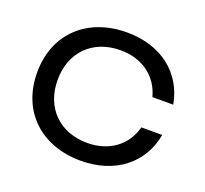

<svg xmlns="http://www.w3.org/2000/svg" viewBox="-124 -857 1081 1013"><g transform="rotate(20 417.0 -350.0)"><path d="M425 10C617 10 753 -97 783 -265H666C638 -158 548 -90 425 -90C269 -90 165 -194 165 -350C165 -506 269 -610 425 -610C548 -610 638 -542 666 -435H783C753 -603 617 -710 425 -710C200 -710 50 -566 50 -350C50 -134 200 10 425 10Z"/></g></svg>

Font: Goli Medium
Style: Regular
Weight: 500
Designer: jaikishan Patel
Foundry: MagicType
Version: Version 1.000;Glyphs 3.2 (3242)